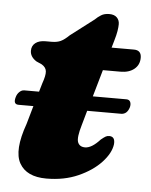

<svg xmlns="http://www.w3.org/2000/svg" viewBox="-46 -608 516 658"><g transform="rotate(5 212.0 -279.0)"><path d="M9 -257.5Q12 -268.5 19.8 -275.8Q27.5 -283 36 -283H87L95.5 -312Q105.5 -340 104.2 -354Q103 -368 88 -377L69 -385.5Q47 -399.5 47 -420.5Q47 -437.5 59.5 -447.2Q72 -457 94 -457H115Q133.5 -457 146 -462.8Q158.5 -468.5 175.5 -485L255.5 -546Q264.5 -555 275.8 -562Q287 -569 304 -569Q321 -569 330 -560Q339 -551 339 -537Q339 -527.5 336.8 -513.5Q334.5 -499.5 329 -481L321.5 -455H398.5Q424 -455 424 -429Q424 -404.5 406.2 -390Q388.5 -375.5 359 -375.5H298.5L272 -283H387.5Q397 -283 400.8 -275.8Q404.5 -268.5 402 -257.5Q394.5 -232 373.5 -232H257L243 -182.5Q229.5 -137.5 235.5 -122Q241.5 -106.5 260.5 -106.5Q283.5 -106.5 312 -138Q322.5 -146.5 327.8 -149.5Q333 -152.5 340 -152.5Q361 -152.5 358.5 -125.5Q354.5 -95 325 -63.2Q295.5 -31.5 247.2 -10Q199 11.5 137.5 11.5Q69.5 11.5 45 -32Q20.5 -75.5 54 -169L72 -232H21Q1.5 -232 9 -257.5Z"/></g></svg>

Font: Fraunces 72pt S050 Black
Style: Italic
Weight: 900
Italic angle: -16°
Version: Version 1.000; ttfautohint (v1.8.3)